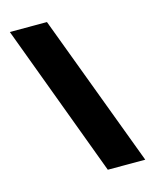

<svg xmlns="http://www.w3.org/2000/svg" viewBox="-104 -745 659 817"><g transform="rotate(-15 225.5 -337.0)"><path d="M269 0 18 -674H181.5L434 0Z"/></g></svg>

Font: Anybody ExtraBold
Style: Regular
Weight: 800
Designer: Tyler Finck
Foundry: Etcetera Type Company
Version: Version 1.010; ttfautohint (v1.8.3) -l 8 -r 50 -G 200 -x 14 